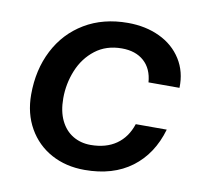

<svg xmlns="http://www.w3.org/2000/svg" viewBox="-68 -639 786 726"><g transform="rotate(10 325.0 -276.0)"><path d="M53 -234Q53 -329 91.5 -404Q130 -479 201 -521.5Q272 -564 367 -564Q435 -564 489 -538.5Q543 -513 573 -465.5Q603 -418 601 -356H482Q478 -408 446 -436.5Q414 -465 361 -465Q301 -465 259 -432.5Q217 -400 196 -348.5Q175 -297 175 -241Q175 -191 192 -156Q209 -121 239 -103Q269 -85 307 -85Q366 -85 405.5 -112.5Q445 -140 462 -192H581Q553 -95 481.5 -41.5Q410 12 301 12Q229 12 173 -18.5Q117 -49 85 -105Q53 -161 53 -234Z"/></g></svg>

Font: Azeret Mono Medium
Style: Italic
Weight: 500
Italic angle: -12°
Designer: Martin Vácha
Foundry: Displaay
Version: Version 1.000; Glyphs 3.0.3, build 3074